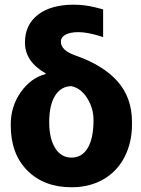

<svg xmlns="http://www.w3.org/2000/svg" viewBox="-20 -789 602 819"><path d="M86.4 -607.4Q86.4 -683.1 141.8 -726.1Q197.3 -769 294.4 -769Q340.3 -769 385.7 -757.8L419.9 -749V-630.9L405.3 -635.3Q352.1 -651.9 314.5 -651.9Q279.3 -651.9 259.5 -641.1Q239.7 -630.4 239.7 -610.8Q239.7 -573.7 303.2 -551.8Q420.4 -510.7 481.4 -441.9Q542.5 -373 543 -270V-258.8Q543 -180.7 511.2 -119.1Q479.5 -57.6 420.9 -23.9Q362.3 9.8 285.2 9.8Q168 9.8 96.9 -61.3Q25.9 -132.3 25.9 -253.4V-258.8Q25.9 -335.4 68.8 -396.2Q111.8 -457 175.8 -473.6L173.8 -476.6Q86.4 -526.9 86.4 -607.4ZM189.9 -267.6Q189.9 -198.7 215.1 -157.7Q240.2 -116.7 285.2 -116.7Q329.6 -116.7 354.2 -157.7Q378.9 -198.7 378.9 -277.3Q378.9 -326.7 352.5 -369.4Q326.2 -412.1 285.2 -421.4Q240.7 -421.4 215.3 -381.3Q189.9 -341.3 189.9 -267.6Z"/></svg>

Font: Sadagaat-English
Style: Regular
Weight: 900
Designer: Ahmed alsheikh
Foundry: Ahmed alsheikh Design
Version: Version 2.137;January 17, 2018;FontCreator 11.0.0.2408 64-bi